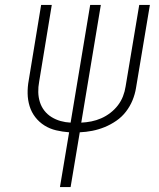

<svg xmlns="http://www.w3.org/2000/svg" viewBox="-20 -755 640 775"><path d="M222 0 259 -221Q232 -223 206.5 -229Q181 -235 159.5 -248.5Q138 -262 122.5 -282Q107 -302 99.5 -326.5Q92 -351 91.5 -377.5Q91 -404 96 -431L146 -735H189L138 -425Q134 -404 134.5 -383Q135 -362 141 -343Q147 -324 159 -308.5Q171 -293 188 -282.5Q205 -272 224.5 -266.5Q244 -261 265 -260L344 -735H387L308 -260Q329 -261 349 -265Q369 -269 388.5 -277.5Q408 -286 425.5 -299.5Q443 -313 456 -330Q469 -347 476.5 -366.5Q484 -386 487 -406L542 -735H585L529 -400Q525 -375 515 -350.5Q505 -326 488.5 -304.5Q472 -283 449.5 -267.5Q427 -252 402.5 -242Q378 -232 352.5 -227Q327 -222 302 -221L265 0Z"/></svg>

Font: Iosevka Curly XLtExObl
Style: Regular
Weight: 200
Width: 7
Italic angle: -9°
Monospace: yes
Designer: Belleve Invis
Foundry: Belleve Invis
Version: Version 11.0.1; ttfautohint (v1.8.3)